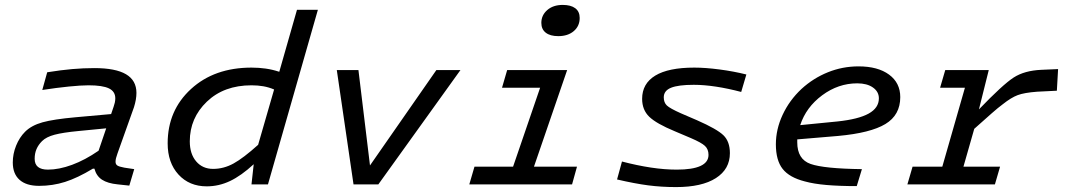

<svg xmlns="http://www.w3.org/2000/svg" viewBox="-20 -750 4338 781"><path d="M525 -314 458 -126Q454 -115 452 -107Q450 -99 450 -92Q450 -82 457 -77Q464 -72 486 -68L526 -62L506 5L459 0Q418 -4 395 -19Q372 -34 364 -64H358Q295 -26 244.5 -10Q194 6 139 6Q87 6 59.5 -18.5Q32 -43 32 -89Q32 -124 45.5 -157.5Q59 -191 82 -214Q108 -240 153 -252.5Q198 -265 287 -273L432 -286Q445 -323 447 -332.5Q449 -342 449 -350Q449 -378 423 -390.5Q397 -403 340 -403Q310 -403 260 -398Q210 -393 152 -384L172 -456Q228 -465 273.5 -469Q319 -473 364 -473Q450 -473 492.5 -448Q535 -423 535 -372Q535 -359 532.5 -344.5Q530 -330 525 -314ZM121 -104Q121 -82 134.5 -71Q148 -60 175 -60Q220 -60 273 -79.5Q326 -99 381 -137L412 -228L299 -217Q236 -211 202 -202Q168 -193 151 -176Q136 -161 128.5 -143.5Q121 -126 121 -104Z M1070 0H1003L1012 -82Q961 -35 915.5 -13.5Q870 8 821 8Q750 8 706 -40Q662 -88 662 -167Q662 -301 757 -388Q852 -475 1003 -475Q1033 -475 1061 -471Q1089 -467 1116 -458L1188 -710H1273ZM1003 -403Q891 -403 821.5 -336.5Q752 -270 752 -175Q752 -124 778 -93.5Q804 -63 847 -63Q890 -63 930 -85Q970 -107 1030 -161L1095 -386Q1074 -395 1051.5 -399Q1029 -403 1003 -403Z M1418 0 1350 -465H1438L1485 -77L1755 -465H1853L1519 0Z M2338 -677Q2338 -644 2314 -623.5Q2290 -603 2251 -603Q2218 -603 2200 -617Q2182 -631 2182 -657Q2182 -688 2206 -709Q2230 -730 2269 -730Q2302 -730 2320 -716.5Q2338 -703 2338 -677ZM1889 0 1910 -72H2067L2177 -393H2022L2043 -465H2287L2152 -72H2327L2307 0Z M2949 -127Q2949 -62 2892 -25.5Q2835 11 2730 11Q2671 11 2617 4Q2563 -3 2490 -20L2510 -93Q2571 -77 2627 -68.5Q2683 -60 2733 -60Q2797 -60 2829.5 -75Q2862 -90 2862 -120Q2862 -143 2847.5 -156.5Q2833 -170 2791 -188L2725 -216Q2650 -247 2621 -275Q2592 -303 2592 -348Q2592 -410 2645.5 -442.5Q2699 -475 2804 -475Q2849 -475 2906.5 -467.5Q2964 -460 3016 -447L2995 -376Q2942 -390 2893 -397.5Q2844 -405 2802 -405Q2739 -405 2709.5 -393Q2680 -381 2680 -354Q2680 -333 2692.5 -321Q2705 -309 2750 -289L2815 -261Q2897 -225 2923 -199.5Q2949 -174 2949 -127Z M3486 -62 3465 7Q3394 7 3342 2.5Q3290 -2 3254 -12Q3191 -28 3163.5 -63Q3136 -98 3136 -163Q3136 -224 3163.5 -283Q3191 -342 3240 -388Q3288 -432 3347.5 -456Q3407 -480 3472 -480Q3551 -480 3596.5 -446.5Q3642 -413 3642 -355Q3642 -282 3581.5 -245.5Q3521 -209 3389 -197L3223 -183Q3223 -180 3223 -177Q3223 -174 3223 -171Q3223 -102 3277.5 -83Q3332 -64 3486 -62ZM3555 -350Q3555 -377 3531 -394Q3507 -411 3467 -411Q3390 -411 3324.5 -362.5Q3259 -314 3235 -241L3387 -256Q3472 -265 3513.5 -288Q3555 -311 3555 -350Z M3671 0 3692 -72H3813L3905 -393H3804L3825 -465H4002L3962 -305Q4059 -406 4103 -434.5Q4147 -463 4216 -466L4284 -469L4279 -381L4199 -377Q4146 -373 4119.5 -363Q4093 -353 4059 -326Q4040 -312 4014.5 -289.5Q3989 -267 3943 -226L3899 -72H4048L4027 0Z"/></svg>

Font: Intel One Mono
Style: Italic
Weight: 400
Italic angle: -16°
Monospace: yes
Designer: Fred Shallcrass
Foundry: Frere-Jones Type LLC
Version: Version 1.400;hotconv 1.1.0;makeotfexe 2.6.0;FJTRelease1.4